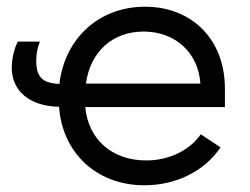

<svg xmlns="http://www.w3.org/2000/svg" viewBox="-20 -546 746 572"><path d="M33 -422C22 -401 15 -369 15 -344C15 -274 70 -229 156 -228C165 -92 267 6 410 6C502 6 588 -34 637 -107L578 -146C549 -102 487 -68 416 -68C313 -68 243 -131 234 -227H650V-283C650 -427 553 -526 412 -526C275 -526 173 -432 157 -296C106 -298 88 -317 88 -365C88 -387 92 -405 99 -422ZM236 -297C249 -392 315 -452 408 -452C502 -452 571 -389 577 -297Z"/></svg>

Font: Fixel Display Regular
Style: Regular
Weight: 400
Designer: AlfaBravo + MacPaw
Foundry: Kyrylo Tkachov, Marchela Mozhyna, Serhii Makarenko, Maria Weinstein, Zakhar Kryvoshyya
Version: Version 1.211